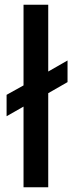

<svg xmlns="http://www.w3.org/2000/svg" viewBox="-20 -771 307 816"><path d="M80 -751H185V-467L267 -514V-422L185 -375V25H80V-318L8 -277V-368L80 -408Z"/></svg>

Font: Gmarket Sans TTF Medium
Style: Regular
Weight: 500
Designer: Creative Director : Sungho Lee; Art Director : Kiwoong Choi; Project Manager : Sori Yang, Jongwook Yoon; Font Designer :
Foundry: Sandoll Inc.
Version: Version 1.000;hotconv 1.0.109;makeotfexe 2.5.65596